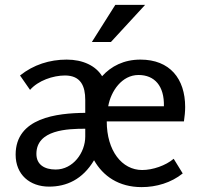

<svg xmlns="http://www.w3.org/2000/svg" viewBox="-20 -753 819 786"><path d="M452 -733 356 -581H434L574 -733ZM44 -120C44 -38 102 11 181 11C252 11 318 -18 365 -97C402 -32 466 13 560 13C620 13 681 -5 728 -43L691 -103C658 -75 605 -57 562 -57C479 -57 417 -136 417 -256H733C736 -277 738 -296 738 -315C738 -431 675 -509 555 -509C487 -509 435 -482 398 -441C372 -484 319 -509 253 -509C183 -509 117 -488 62 -444L103 -385C136 -423 197 -444 246 -444C311 -444 329 -400 329 -344V-291C213 -290 44 -271 44 -120ZM423 -318C434 -380 479 -446 547 -446C613 -446 653 -401 651 -318ZM129 -123C129 -222 257 -226 329 -226V-194C329 -128 279 -59 208 -59C162 -59 129 -79 129 -123Z"/></svg>

Font: Rosario
Style: Regular
Weight: 400
Designer: Hector Gatti
Foundry: Omnibus Type
Version: Version 1.100